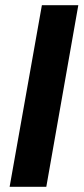

<svg xmlns="http://www.w3.org/2000/svg" viewBox="-20 -718 321 738"><path d="M17 0 141 -698H281L158 0Z"/></svg>

Font: Poppins SemiBold
Style: Italic
Weight: 600
Italic angle: -10°
Designer: Ninad Kale (Devanagari), Jonny Pinhorn (Latin)
Foundry: Indian Type Foundry
Version: Version 3.200;PS 1.000;hotconv 16.6.54;makeotf.lib2.5.65590